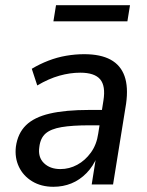

<svg xmlns="http://www.w3.org/2000/svg" viewBox="-20 -708 565 737"><path d="M185 9Q138 9 103.5 -12Q69 -33 52.5 -68Q36 -103 41 -145Q48 -196 79.5 -227Q111 -258 171 -272Q231 -286 323 -286H384L375 -227H324Q257 -227 216 -220Q175 -213 155 -195.5Q135 -178 131 -144Q125 -105 148.5 -82Q172 -59 212 -59Q246 -59 276.5 -75.5Q307 -92 329 -122.5Q351 -153 357 -195L377 -322Q386 -378 364.5 -403.5Q343 -429 288 -429Q249 -429 208 -417.5Q167 -406 123 -380L102 -444Q132 -462 165.5 -475Q199 -488 234 -494Q269 -500 303 -500Q366 -500 404.5 -479Q443 -458 458 -416Q473 -374 464 -310L414 0H332L349 -107H353Q338 -70 312 -43.5Q286 -17 254 -4Q222 9 185 9ZM185 -626 195 -688H479L469 -626Z"/></svg>

Font: Nunito Sans 10pt SemiCondensed Medium
Style: Italic
Weight: 500
Width: 4
Italic angle: -9°
Designer: Vernon Adams
Foundry: Vernon Adams
Version: Version 3.101;gftools[0.9.27]